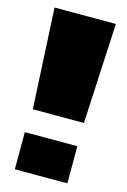

<svg xmlns="http://www.w3.org/2000/svg" viewBox="-108 -728 523 791"><g transform="rotate(15 153.5 -332.0)"><path d="M45.5 -247H263.5L285 -675H23.5ZM38 11H262V-147.5H38Z"/></g></svg>

Font: Anybody UltraCondensed Thin Black
Style: Regular
Weight: 900
Version: Version 1.111